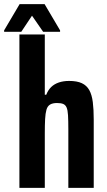

<svg xmlns="http://www.w3.org/2000/svg" viewBox="-46 -910 520 930"><path d="M48 0V-743H171V-451H178Q187 -474 202 -488.5Q217 -503 239 -510.5Q261 -518 289 -518Q327 -518 350.5 -507Q374 -496 386.5 -473.5Q399 -451 403.5 -415.5Q408 -380 408 -331V0H285V-283Q285 -326 283.5 -351.5Q282 -377 276.5 -389.5Q271 -402 260 -406.5Q249 -411 230 -411Q209 -411 196.5 -403.5Q184 -396 179 -378.5Q174 -361 172.5 -333Q171 -305 171 -263V0ZM-26 -756V-763L49 -890H170L245 -763V-756H163L109 -834L57 -756Z"/></svg>

Font: Saira Condensed
Style: Bold
Weight: 700
Width: 3
Designer: Hector Gatti with collaboration of the Omnibus-Type team
Foundry: Omnibus-Type
Version: Version 1.101